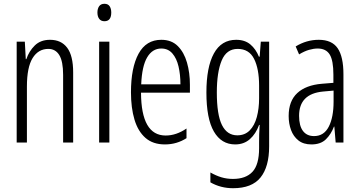

<svg xmlns="http://www.w3.org/2000/svg" viewBox="-20 -752 1898 1013"><path d="M244 -542Q303 -542 334.5 -500Q366 -458 366 -370V0H313V-357Q313 -428 293 -461Q273 -494 235 -494Q182 -494 152 -445.5Q122 -397 122 -295V0H68V-532H111L116 -440H119Q133 -482 163.5 -512Q194 -542 244 -542Z M531 -732Q550 -732 558.5 -719Q567 -706 567 -686Q567 -640 531 -640Q513 -640 503.5 -652.5Q494 -665 494 -686Q494 -706 503 -719Q512 -732 531 -732ZM557 -532V0H503V-532Z M831 -542Q885 -542 918 -509Q951 -476 966.5 -422Q982 -368 982 -305V-263H724Q725 -37 854 -37Q910 -37 964 -74V-23Q939 -7 910.5 1.5Q882 10 850 10Q787 10 747.5 -24.5Q708 -59 689.5 -121Q671 -183 671 -265Q671 -395 711 -468.5Q751 -542 831 -542ZM831 -496Q784 -496 756.5 -449.5Q729 -403 725 -307H932Q932 -358 922 -401Q912 -444 889.5 -470Q867 -496 831 -496Z M1226 -542Q1272 -542 1301 -517.5Q1330 -493 1346 -453H1350L1356 -532H1400V20Q1400 128 1354.5 184.5Q1309 241 1210 241Q1144 241 1090 210V158Q1120 175 1148.5 183.5Q1177 192 1209 192Q1277 192 1312 154.5Q1347 117 1347 30V-2Q1347 -21 1347.5 -43.5Q1348 -66 1350 -93H1347Q1330 -46 1298.5 -18Q1267 10 1221 10Q1148 10 1108.5 -58Q1069 -126 1069 -264Q1069 -398 1108.5 -470Q1148 -542 1226 -542ZM1234 -494Q1175 -494 1149.5 -432.5Q1124 -371 1124 -264Q1124 -147 1151 -92.5Q1178 -38 1232 -38Q1272 -38 1297.5 -64Q1323 -90 1335 -134.5Q1347 -179 1347 -233V-300Q1347 -389 1320.5 -441.5Q1294 -494 1234 -494Z M1662 -542Q1731 -542 1761.5 -497.5Q1792 -453 1792 -360V0H1751L1744 -84H1742Q1727 -44 1699.5 -17Q1672 10 1623 10Q1581 10 1554.5 -11Q1528 -32 1515.5 -66Q1503 -100 1503 -140Q1503 -219 1548.5 -261Q1594 -303 1678 -310L1739 -315V-358Q1739 -433 1719.5 -464.5Q1700 -496 1656 -496Q1635 -496 1610.5 -489Q1586 -482 1558 -465L1540 -507Q1597 -542 1662 -542ZM1684 -269Q1558 -257 1558 -141Q1558 -88 1578.5 -61Q1599 -34 1637 -34Q1689 -34 1714.5 -83.5Q1740 -133 1740 -216V-274Z"/></svg>

Font: Noto Sans Sinhala ExtraCondensed Light
Style: Regular
Weight: 300
Width: 2
Designer: Jelle Bosma - Monotype Design Team
Foundry: Monotype Imaging Inc.
Version: Version 2.006; ttfautohint (v1.8.4.7-5d5b)